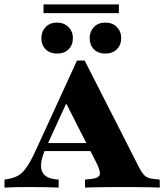

<svg xmlns="http://www.w3.org/2000/svg" viewBox="-34 -849 743 869"><path d="M172.6 -177.4Q144.4 -113.7 154.4 -79Q164.5 -44.4 213.7 -37.9L231.5 -36.3V0Q193.5 -1.6 161.7 -2Q129.8 -2.4 98.4 -2.4Q68.5 -2.4 41.1 -2Q13.7 -1.6 -13.7 0V-36.3L1.6 -38.7Q30.6 -43.5 50.8 -56Q71 -68.5 89.1 -96Q107.3 -123.4 129.8 -172.6L314.5 -575H349.2L596 -90.3Q605.6 -71.8 614.5 -60.9Q623.4 -50 635.1 -45.2Q646.8 -40.3 664.5 -38.7L688.7 -36.3L689.5 0Q673.4 -0.8 651.6 -1.2Q629.8 -1.6 606.5 -2Q583.1 -2.4 562.1 -2.4H550.8H542.7Q519.4 -2.4 493.5 -2.4Q467.7 -2.4 441.5 -2Q415.3 -1.6 391.9 -1.2Q368.5 -0.8 350.8 0V-36.3L376.6 -38.7Q409.7 -41.9 416.5 -56Q423.4 -70.2 403.2 -110.5L252.4 -406.5L279 -409.7ZM146.8 -165.3 163.7 -201.6H404.8L423.4 -165.3ZM224.2 -606.5Q191.9 -606.5 172.6 -625.8Q153.2 -645.2 153.2 -676.6Q153.2 -706.5 172.6 -726.6Q191.9 -746.8 224.2 -746.8Q255.6 -746.8 275.8 -726.6Q296 -706.5 296 -676.6Q296 -645.2 276.2 -625.8Q256.5 -606.5 224.2 -606.5ZM442.7 -606.5Q410.5 -606.5 391.1 -625.8Q371.8 -645.2 371.8 -676.6Q371.8 -706.5 391.1 -726.6Q410.5 -746.8 442.7 -746.8Q475 -746.8 494.8 -726.6Q514.5 -706.5 514.5 -676.6Q514.5 -645.2 494.8 -625.8Q475 -606.5 442.7 -606.5ZM162.9 -789.5V-829H504V-789.5Z"/></svg>

Font: Playfair 9pt Black
Style: Regular
Weight: 900
Designer: Claus Eggers Sørensen
Foundry: Claus Eggers Sørensen
Version: Version 2.203